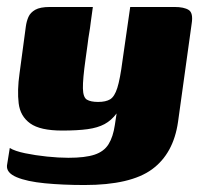

<svg xmlns="http://www.w3.org/2000/svg" viewBox="-25 -419 580 550"><path d="M217 111Q155 111 103.5 106Q52 101 22.5 88.5Q-7 76 -5 55L3 5Q18 14 47 20Q76 26 109.5 29.5Q143 33 171 33Q219 33 246 24Q273 15 286 -6Q299 -27 304 -61L309 -94Q294 -74 274.5 -63.5Q255 -53 226 -49Q197 -45 153 -45Q90 -45 61.5 -65.5Q33 -86 28.5 -123Q24 -160 31 -209L49 -343Q51 -358 56.5 -370.5Q62 -383 76 -391Q90 -399 118 -399H241Q237 -373 235 -355.5Q233 -338 230.5 -324Q228 -310 226 -292.5Q224 -275 220 -249Q212 -192 212.5 -166Q213 -140 224 -133.5Q235 -127 256 -127Q278 -127 290.5 -134.5Q303 -142 311 -167Q319 -192 326 -246L348 -399H475Q502 -399 515.5 -390.5Q529 -382 524 -351L485 -70Q472 21 410.5 66Q349 111 217 111Z"/></svg>

Font: Genos ExtraBold
Style: Italic
Weight: 800
Italic angle: -8°
Version: Version 1.010